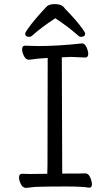

<svg xmlns="http://www.w3.org/2000/svg" viewBox="-20 -912 540 938"><path d="M107 6Q91 6 82 -12.5Q73 -31 73 -45Q73 -63 88 -63L128 -62L211 -63L212 -107L213 -629Q158 -626 122 -620Q106 -620 97 -638.5Q88 -657 88 -671Q88 -689 103 -689Q110 -689 128.5 -688Q147 -687 167 -687Q264 -687 381 -700Q394 -700 402.5 -681.5Q411 -663 411 -649Q411 -631 397 -631Q340 -634 325 -634L282 -632Q283 -152 284 -64Q384 -64 397 -65Q412 -65 420.5 -45.5Q429 -26 429 -12Q429 5 416 5Q381 -1 304 -1Q209 -1 153 1ZM122 -732Q103 -732 103 -748Q103 -752 113 -767Q147 -816 210 -882Q224 -892 247 -892Q277 -892 290 -879L300 -867Q354 -812 384 -770Q396 -753 396 -748Q396 -732 376 -732Q368 -732 362 -738Q314 -781 250 -823L249 -822Q183 -779 137 -738Q131 -732 122 -732Z"/></svg>

Font: LXGW WenKai Mono Lite
Style: Regular
Weight: 400
Monospace: yes
Designer: LXGW / Fontworks Inc.
Foundry: LXGW / Fontworks Inc.
Version: Version 1.520; June 14, 2025